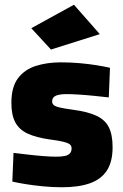

<svg xmlns="http://www.w3.org/2000/svg" viewBox="-20 -778 521 810"><path d="M242 12Q201 12 160.5 8Q120 4 86.5 -1.5Q53 -7 32 -12L37 -133Q63 -130 96.5 -126Q130 -122 162.5 -119.5Q195 -117 216 -117Q239 -117 253.5 -120Q268 -123 275 -131Q282 -139 282 -152Q282 -163 274.5 -169Q267 -175 247 -180Q227 -185 188 -190Q132 -198 96.5 -214.5Q61 -231 44.5 -262Q28 -293 28 -344Q28 -411 56 -448Q84 -485 131.5 -500Q179 -515 237 -515Q277 -515 316.5 -511.5Q356 -508 389.5 -502.5Q423 -497 444 -492L439 -367Q413 -370 379 -373.5Q345 -377 313 -379Q281 -381 259 -381Q241 -381 227.5 -378Q214 -375 207 -368.5Q200 -362 200 -350Q200 -341 206.5 -335Q213 -329 232 -324.5Q251 -320 288 -315Q349 -307 386 -290Q423 -273 439 -241.5Q455 -210 455 -157Q455 -95 430.5 -58Q406 -21 358.5 -4.5Q311 12 242 12ZM195 -569 112 -659 292 -758 401 -634Z"/></svg>

Font: Cairo Play Black
Style: Regular
Weight: 900
Version: Version 3.119